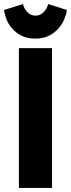

<svg xmlns="http://www.w3.org/2000/svg" viewBox="-30 -925 349 945"><path d="M63 0H226V-688H63ZM143 -735Q184 -735 212.5 -750Q241 -765 259.5 -787Q278 -809 287.5 -833Q297 -857 299 -876L207 -905Q202 -883 185 -865.5Q168 -848 145 -848Q121 -848 104.5 -865.5Q88 -883 83 -905L-10 -876Q-8 -857 1 -832.5Q10 -808 28 -786.5Q46 -765 74.5 -750Q103 -735 143 -735Z"/></svg>

Font: Secuela Black
Style: Regular
Weight: 900
Designer: Fernando Haro
Foundry: deFharo
Version: Version 1.704